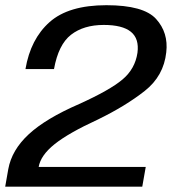

<svg xmlns="http://www.w3.org/2000/svg" viewBox="-34 -700 663 720"><path d="M-14.5 0H499.5L512.5 -74H111Q118.5 -117.5 170.5 -159.2Q222.5 -201 333.5 -252Q437 -302.5 508.5 -358.8Q580 -415 589.5 -504Q598 -577.5 551.2 -629Q504.5 -680.5 365 -680.5Q223 -680.5 151.8 -617Q80.5 -553.5 61.5 -441H168.5Q185 -533 232.5 -569.8Q280 -606.5 355 -606.5Q425 -606.5 456.8 -580.8Q488.5 -555 481.5 -502Q472.5 -441.5 425.2 -401.8Q378 -362 263 -310Q137.5 -255.5 73.8 -196.5Q10 -137.5 -3 -65.5Z"/></svg>

Font: Anybody SemiExpanded
Style: Italic
Weight: 400
Width: 6
Italic angle: -10°
Version: Version 1.113;gftools[0.9.25]